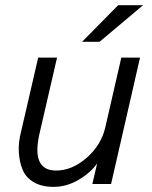

<svg xmlns="http://www.w3.org/2000/svg" viewBox="-20 -710 587 741"><path d="M296.9 -548.8 436 -689.9H532.2L364.3 -548.8ZM186.5 11.2Q141.6 11.2 111.1 -6.3Q80.6 -23.9 67.9 -53.5Q55.2 -83 52.7 -121.6Q50.3 -160.2 61.5 -202.6L127.4 -487.8H200.2L131.8 -191.4Q101.1 -51.8 196.3 -51.8Q257.8 -51.8 314 -100.6Q370.1 -149.4 386.2 -217.8L448.2 -487.8H520.5L408.7 0H336.4L355 -79.6Q330.6 -43.9 283.9 -16.4Q237.3 11.2 186.5 11.2Z"/></svg>

Font: HK Grotesk Italic
Style: Regular
Weight: 400
Italic angle: -13°
Designer: Alfredo Marco Pradil and Stefan Peev
Foundry: Hanken Design Co.
Version: Version 1.000;PS 001.000;hotconv 1.0.88;makeotf.lib2.5.64775